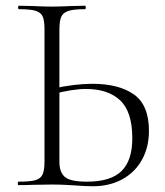

<svg xmlns="http://www.w3.org/2000/svg" viewBox="-20 -645 575 669"><path d="M241 1Q226 0 205.5 -1Q185 -2 160 -2L94 -1Q76 0 44 0Q42 0 42 -6Q42 -12 44 -12Q84 -12 102.5 -17Q121 -22 128 -36.5Q135 -51 135 -81V-544Q135 -574 128.5 -588Q122 -602 103.5 -607.5Q85 -613 46 -613Q43 -613 43 -619Q43 -625 46 -625L93 -624Q135 -622 159 -622Q188 -622 230 -624L276 -625Q279 -625 279 -619Q279 -613 276 -613Q237 -613 218.5 -607Q200 -601 193.5 -586.5Q187 -572 187 -542V-81Q187 -45 206 -28.5Q225 -12 283 -12Q366 -12 403.5 -49Q441 -86 441 -163Q441 -256 398.5 -295.5Q356 -335 280 -335Q232 -335 165 -317L164 -336Q239 -353 302 -353Q394 -353 446.5 -316Q499 -279 499 -189Q499 -132 474.5 -88Q450 -44 405.5 -20Q361 4 303 4Q277 4 241 1Z"/></svg>

Font: Cormorant SC Light
Style: Regular
Weight: 300
Designer: Christian Thalmann (Catharsis Fonts)
Foundry: Catharsis Fonts
Version: Version 4.000